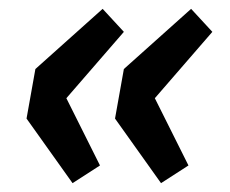

<svg xmlns="http://www.w3.org/2000/svg" viewBox="-20 -468 520 434"><path d="M144 -54 40 -200 60 -312 212 -448 260 -396 130 -246 206 -94ZM344 -54 240 -200 260 -312 412 -448 460 -396 330 -246 406 -94Z"/></svg>

Font: Source Sans 3 ExtraLight Black
Style: Italic
Weight: 900
Italic angle: -11°
Version: Version 3.052;hotconv 1.1.0;makeotfexe 2.6.0